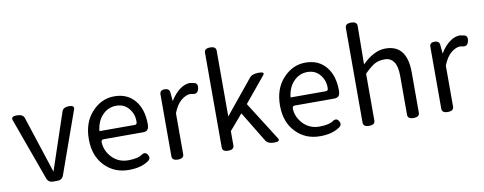

<svg xmlns="http://www.w3.org/2000/svg" viewBox="-67 -1120 3673 1458"><g transform="rotate(-10 1770.0 -391.5)"><path d="M246 0Q209 0 197 -34L24 -512Q13 -543 60 -543Q108 -543 118 -512L261 -74L408 -512Q418 -543 463 -543Q508 -543 497 -512L327 -34Q315 0 278 0Z M828 13Q716 13 642 -64Q568 -141 568 -269Q568 -398 641 -477Q714 -557 814 -557Q915 -557 972 -488Q1029 -420 1029 -302L1028 -291Q1025 -250 984 -250H678Q659 -250 660 -228Q663 -163 712 -111Q762 -60 836 -60Q911 -60 945 -85Q975 -103 991 -73Q1008 -43 977 -25Q921 13 828 13ZM658 -316H930Q949 -316 948 -339Q949 -397 913 -440Q878 -484 816 -484Q754 -484 710 -438Q666 -393 658 -316Z M1208 0Q1163 0 1163 -33V-510Q1163 -543 1200 -543Q1238 -543 1240 -510L1246 -444Q1278 -497 1318 -527Q1358 -557 1398 -557L1429 -551Q1461 -545 1452 -505Q1444 -465 1411 -470L1387 -474Q1353 -474 1316 -444Q1279 -414 1254 -349V-33Q1254 0 1208 0Z M1551 -33V-763Q1551 -796 1596 -796Q1641 -796 1641 -763V-256L1855 -518Q1875 -543 1926 -543Q1977 -543 1956 -518L1796 -324L1984 -27Q2001 0 1951 0Q1902 0 1885 -28L1743 -262L1641 -143V-33Q1641 0 1596 0Q1551 0 1551 -33Z M2302 13Q2190 13 2116 -64Q2042 -141 2042 -269Q2042 -398 2115 -477Q2188 -557 2288 -557Q2389 -557 2446 -488Q2503 -420 2503 -302L2502 -291Q2499 -250 2458 -250H2152Q2133 -250 2134 -228Q2137 -163 2186 -111Q2236 -60 2310 -60Q2385 -60 2419 -85Q2449 -103 2465 -73Q2482 -43 2451 -25Q2395 13 2302 13ZM2132 -316H2404Q2423 -316 2422 -339Q2423 -397 2387 -440Q2352 -484 2290 -484Q2228 -484 2184 -438Q2140 -393 2132 -316Z M2682 0Q2637 0 2637 -33V-763Q2637 -796 2682 -796Q2728 -796 2728 -763L2725 -466Q2816 -557 2905 -557Q3071 -557 3071 -344V-33Q3071 0 3025 0Q2980 0 2980 -33V-332Q2980 -408 2955 -442Q2931 -477 2884 -477Q2837 -477 2805 -458Q2773 -439 2728 -394V-33Q2728 0 2682 0Z M3289 0Q3244 0 3244 -33V-510Q3244 -543 3281 -543Q3319 -543 3321 -510L3327 -444Q3359 -497 3399 -527Q3439 -557 3479 -557L3510 -551Q3542 -545 3533 -505Q3525 -465 3492 -470L3468 -474Q3434 -474 3397 -444Q3360 -414 3335 -349V-33Q3335 0 3289 0Z"/></g></svg>

Font: Swei Gothic CJK TC Regular
Style: Regular
Weight: 400
Version: Version 2.129